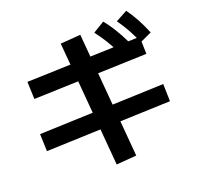

<svg xmlns="http://www.w3.org/2000/svg" viewBox="-149 -968 1235 1204"><g transform="rotate(-20 469.0 -366.5)"><path d="M358.3 -755.6 492.5 -765.8 563.2 65.7 429 76.4ZM42.4 -266.8 875.5 -297.8 878.6 -182.2 46.5 -151.8ZM80 -601.7 837.9 -627 841 -511.9 84.2 -486.1ZM579.4 -748.2 655.9 -794.6Q686.3 -756.9 711.9 -715Q737.5 -673.2 763.3 -620.2L684.5 -577.6Q659.5 -628.1 634.7 -668.4Q609.9 -708.8 579.4 -748.2ZM737 -767.2 814.5 -808.9Q844 -767.9 867.2 -724.9Q890.4 -681.8 912.3 -629L834 -592.5Q812.2 -643.5 789.2 -684.5Q766.2 -725.6 737 -767.2Z"/></g></svg>

Font: WEMIX Pretendard Variable
Style: Regular
Weight: 400
Designer: Base glyphs from Inter by Rasmus Andersson; Hangeul glyphs from Noto Sans CJK(Source Han Sans) by Jang Soo-young and Kan
Foundry: Kil Hyung-jin
Version: Version 1.000;Glyphs 3.2 (3208)